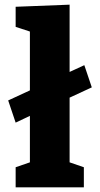

<svg xmlns="http://www.w3.org/2000/svg" viewBox="-20 -802 426 822"><path d="M47 -277 15 -372 108 -415V-667L47 -687V-773L278 -782V-494L341 -523L373 -428L278 -384V-107L339 -86V0H47V-86L108 -107V-306Z"/></svg>

Font: Bitter ExtraBold
Style: Regular
Weight: 800
Designer: Sol Matas, and Bitter project Authors
Foundry: Sol Matas
Version: Version 2.001